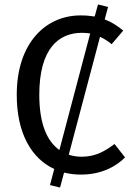

<svg xmlns="http://www.w3.org/2000/svg" viewBox="-20 -770 600 860"><path d="M55 -345C55 -173 121 -60 223 -13L204 59L249 70L267 3C291 9 316 12 343 12C436 12 502 -26 540 -65L493 -125C454 -96 411 -68 346 -68C326 -68 306 -71 288 -77L428 -605C446 -597 463 -586 480 -572L532 -633C505 -655 479 -672 449 -683L464 -739L419 -750L404 -696C386 -699 365 -701 341 -701C185 -701 55 -578 55 -345ZM347 -623C360 -623 372 -622 384 -620L246 -98C191 -137 156 -215 156 -345C156 -553 243 -623 347 -623Z"/></svg>

Font: FiraGO Unicode
Style: Regular
Weight: 400
Designer: bBox Type
Foundry: bBox Type GmbH
Version: Version 1.001;PS 001.001;hotconv 1.0.88;makeotf.lib2.5.64775